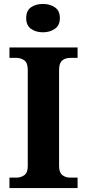

<svg xmlns="http://www.w3.org/2000/svg" viewBox="-20 -955 441 975"><path d="M28 0V-53H64Q86 -53 103.5 -65.5Q121 -78 121 -111V-600Q121 -636 103.5 -648.5Q86 -661 64 -661H28V-714H374V-661H336Q312 -661 296 -648Q280 -635 280 -599V-112Q280 -79 296.5 -66Q313 -53 336 -53H374V0ZM198 -791Q162 -791 137.5 -808.5Q113 -826 113 -863Q113 -901 137.5 -918Q162 -935 198 -935Q233 -935 258.5 -918Q284 -901 284 -863Q284 -826 258.5 -808.5Q233 -791 198 -791Z"/></svg>

Font: Noto Serif Gurmukhi
Style: Bold
Weight: 700
Designer: Vaibhav Singh and the Monotype Design Team
Foundry: Monotype Imaging Inc.
Version: Version 2.004; ttfautohint (v1.8.4.7-5d5b)